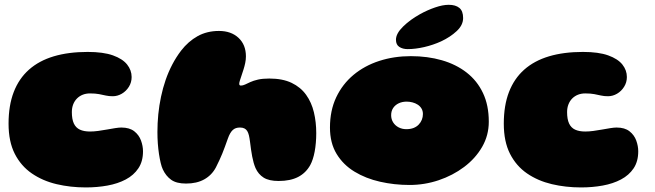

<svg xmlns="http://www.w3.org/2000/svg" viewBox="-20 -758 2792 819"><path d="M346 41.5Q280.5 41.5 221.2 27.5Q162 13.5 115.8 -18.2Q69.5 -50 43 -102Q16.5 -154 16.5 -230.5Q16.5 -308 38.5 -365.2Q60.5 -422.5 103.5 -460.8Q146.5 -499 209.5 -517.8Q272.5 -536.5 354 -536.5Q420.5 -536.5 461.8 -521.8Q503 -507 522.2 -482.8Q541.5 -458.5 541.5 -429.5Q541.5 -406.5 529.8 -387.8Q518 -369 499.5 -358.2Q481 -347.5 461 -347.5Q444.5 -347.5 431.2 -350.5Q418 -353.5 402.5 -356.5Q387 -359.5 364 -359.5Q347 -359.5 333 -354Q319 -348.5 308.5 -338Q298 -327.5 292.2 -312.8Q286.5 -298 286.5 -280Q286.5 -249.5 295 -231.2Q303.5 -213 320.8 -205Q338 -197 364 -197Q380 -197 398.8 -199.5Q417.5 -202 436.5 -205.5Q455.5 -209 471.5 -211.5Q487.5 -214 497.5 -214Q532.5 -214 552.8 -198Q573 -182 581.5 -158.5Q590 -135 590 -112.5Q590 -69.5 570.2 -40Q550.5 -10.5 516.5 7.5Q482.5 25.5 438.5 33.5Q394.5 41.5 346 41.5Z M773.5 25Q732.5 25 710 8.8Q687.5 -7.5 674.5 -35.5Q669.5 -46 665.5 -62.8Q661.5 -79.5 658.2 -100.8Q655 -122 653.2 -146Q651.5 -170 651.5 -195Q651.5 -232.5 655.2 -270.5Q659 -308.5 666.8 -345.2Q674.5 -382 686.5 -416.8Q698.5 -451.5 715 -483Q731.5 -514.5 752.5 -542Q783 -581.5 823 -603.8Q863 -626 914 -626Q966 -626 997.5 -596.5Q1029 -567 1029 -517.5Q1029 -503.5 1026 -489.2Q1023 -475 1018.8 -461.8Q1014.5 -448.5 1010.5 -436.5Q1006.5 -424.5 1003.5 -415.2Q1000.5 -406 1000.5 -400.5Q1000.5 -393 1007.5 -393Q1016 -393 1025.5 -397.5Q1035 -402 1048 -408Q1061 -414 1080.5 -418.5Q1100 -423 1128.5 -423Q1185.5 -423 1224 -404.5Q1262.5 -386 1285.8 -353.5Q1309 -321 1319 -279Q1329 -237 1329 -190Q1329 -168.5 1327.2 -148.5Q1325.5 -128.5 1322.2 -111.2Q1319 -94 1314.2 -79.5Q1309.5 -65 1303.5 -54Q1285 -20.5 1251.8 -3.2Q1218.5 14 1168.5 14Q1127.5 14 1104.8 -0.2Q1082 -14.5 1070 -41Q1065.5 -51.5 1062 -63.8Q1058.5 -76 1055.8 -90.2Q1053 -104.5 1050.8 -120.2Q1048.5 -136 1046.5 -153Q1044.5 -169 1041.8 -180.5Q1039 -192 1034.5 -199.2Q1030 -206.5 1022.5 -210.2Q1015 -214 1003.5 -214Q994 -214 986.5 -211.5Q979 -209 973 -203.5Q967 -198 961.8 -189Q956.5 -180 952 -167Q945 -147 939.2 -131.5Q933.5 -116 928 -102.5Q922.5 -89 916 -75Q909.5 -61 901 -44Q883.5 -11 851.5 7Q819.5 25 773.5 25Z M1727 31Q1662 31 1601.2 17.2Q1540.5 3.5 1492.2 -25.8Q1444 -55 1415.8 -101.5Q1387.5 -148 1387.5 -214Q1387.5 -286.5 1414.2 -343Q1441 -399.5 1488.2 -438.8Q1535.5 -478 1598 -498.2Q1660.5 -518.5 1732.5 -518.5Q1804 -518.5 1864.8 -501Q1925.5 -483.5 1970.5 -448.5Q2015.5 -413.5 2040.2 -361.2Q2065 -309 2065 -239Q2065 -180.5 2036.5 -131.2Q2008 -82 1959.8 -45.8Q1911.5 -9.5 1851.2 10.8Q1791 31 1727 31ZM1713 -207Q1731 -207 1744.2 -212.2Q1757.5 -217.5 1766.2 -226.8Q1775 -236 1779.5 -247.5Q1784 -259 1784 -271.5Q1784 -285 1778 -295Q1772 -305 1762 -311.5Q1752 -318 1739.8 -321.2Q1727.5 -324.5 1714.5 -324.5Q1696 -324.5 1681 -317.5Q1666 -310.5 1657.2 -297.5Q1648.5 -284.5 1648.5 -266.5Q1648.5 -249.5 1657 -236Q1665.5 -222.5 1680.2 -214.8Q1695 -207 1713 -207ZM1719 -548.5Q1698 -548.5 1683.5 -557.8Q1669 -567 1669 -588.5Q1669 -615 1699.5 -644.8Q1730 -674.5 1771.5 -697.5Q1803 -715 1835.8 -726.2Q1868.5 -737.5 1894 -737.5Q1923.5 -737.5 1939.5 -724.2Q1955.5 -711 1955.5 -681Q1955.5 -651 1928.2 -625.5Q1901 -600 1861.5 -581.5Q1827.5 -566 1789.5 -557.2Q1751.5 -548.5 1719 -548.5Z M2458.5 41.5Q2393 41.5 2333.8 27.5Q2274.5 13.5 2228.2 -18.2Q2182 -50 2155.5 -102Q2129 -154 2129 -230.5Q2129 -308 2151 -365.2Q2173 -422.5 2216 -460.8Q2259 -499 2322 -517.8Q2385 -536.5 2466.5 -536.5Q2533 -536.5 2574.2 -521.8Q2615.5 -507 2634.8 -482.8Q2654 -458.5 2654 -429.5Q2654 -406.5 2642.2 -387.8Q2630.5 -369 2612 -358.2Q2593.5 -347.5 2573.5 -347.5Q2557 -347.5 2543.8 -350.5Q2530.5 -353.5 2515 -356.5Q2499.5 -359.5 2476.5 -359.5Q2459.5 -359.5 2445.5 -354Q2431.5 -348.5 2421 -338Q2410.5 -327.5 2404.8 -312.8Q2399 -298 2399 -280Q2399 -249.5 2407.5 -231.2Q2416 -213 2433.2 -205Q2450.5 -197 2476.5 -197Q2492.5 -197 2511.2 -199.5Q2530 -202 2549 -205.5Q2568 -209 2584 -211.5Q2600 -214 2610 -214Q2645 -214 2665.2 -198Q2685.5 -182 2694 -158.5Q2702.5 -135 2702.5 -112.5Q2702.5 -69.5 2682.8 -40Q2663 -10.5 2629 7.5Q2595 25.5 2551 33.5Q2507 41.5 2458.5 41.5Z"/></svg>

Font: Gluten Thin Black
Style: Regular
Weight: 900
Version: Version 1.300